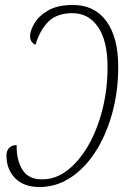

<svg xmlns="http://www.w3.org/2000/svg" viewBox="-20 -743 508 773"><path d="M139 10Q76 10 41 -25.5Q6 -61 6 -117Q6 -136 17 -147.5Q28 -159 47 -159Q46 -99 70 -60Q94 -21 148 -21Q203 -20 251 -57Q299 -94 335.5 -157.5Q372 -221 392.5 -302.5Q413 -384 413 -474Q413 -578 375 -634Q337 -690 271 -690Q210 -690 175.5 -656.5Q141 -623 123 -563Q114 -566 107.5 -575Q101 -584 101 -597Q101 -619 118.5 -649Q136 -679 174 -701Q212 -723 273 -723Q361 -723 408.5 -657.5Q456 -592 456 -474Q456 -374 431.5 -286Q407 -198 364 -131.5Q321 -65 263.5 -27.5Q206 10 139 10Z"/></svg>

Font: Noto Serif ExtraCondensed ExtraLight
Style: Italic
Weight: 200
Width: 2
Italic angle: -12°
Designer: Monotype Design Team
Foundry: Monotype Imaging Inc.
Version: Version 2.014; ttfautohint (v1.8.4.7-5d5b)